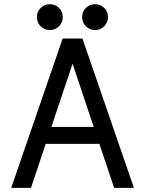

<svg xmlns="http://www.w3.org/2000/svg" viewBox="-20 -909 702 929"><path d="M148.4 -294.9V-212.9H502.9V-294.9ZM331.1 -600.6 532.2 0H627.9L378.9 -722.7H283.2L34.2 0H129.9ZM377.4 -826.2Q377.4 -799.8 395.5 -781.7Q413.6 -763.7 439.9 -763.7Q466.3 -763.7 484.4 -781.7Q502.4 -799.8 502.4 -826.2Q502.4 -852.5 484.4 -870.6Q466.3 -888.7 439.9 -888.7Q413.6 -888.7 395.5 -870.6Q377.4 -852.5 377.4 -826.2ZM158.7 -826.2Q158.7 -799.8 176.8 -781.7Q194.8 -763.7 221.2 -763.7Q247.6 -763.7 265.6 -781.7Q283.7 -799.8 283.7 -826.2Q283.7 -852.5 265.6 -870.6Q247.6 -888.7 221.2 -888.7Q194.8 -888.7 176.8 -870.6Q158.7 -852.5 158.7 -826.2Z"/></svg>

Font: Giphurs SC
Style: Regular
Weight: 400
Version: Version 0.920